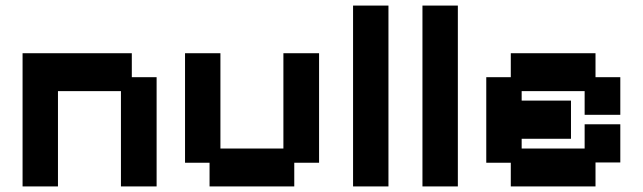

<svg xmlns="http://www.w3.org/2000/svg" viewBox="-20 -658 2307 689"><path d="M61 11V-467H453V-381H542V11H414V-331H188V11Z M732 11V-74H644V-467H771V-125H997V-467H1125V-74H1036V11Z M1247 11V-638H1374V11Z M1496 11V-638H1623V11Z M1813 11V-74H1725V-381H1813V-467H2117V-381H2206V-246H2078V-331H1852V-297H2029V-160H1852V-125H2078V-212H2206V-75H2117V11Z"/></svg>

Font: Pixelify Sans
Style: Bold
Weight: 700
Designer: Stefie Justprince
Foundry: Typecalism Foundryline
Version: Version 1.000